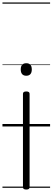

<svg xmlns="http://www.w3.org/2000/svg" viewBox="-20 -1030 428 1564"><path d="M194 514Q167 514 167 495V-266Q167 -275 173.5 -280Q180 -285 194 -285Q221 -285 221 -266V495Q221 505 214 509.5Q207 514 194 514ZM194 -413Q172 -413 160.5 -426Q149 -439 149 -464Q149 -490 160.5 -502.5Q172 -515 194 -515Q216 -515 227.5 -502.5Q239 -490 239 -464Q239 -439 227.5 -426Q216 -413 194 -413ZM0 490H388V500H0ZM0 -20H388V0H0ZM0 -505H388V-500H0ZM0 -1010H388V-1000H0Z"/></svg>

Font: Playwrite ES Deco Guides
Style: Regular
Weight: 400
Designer: Veronika Burian, José Scaglione
Foundry: TypeTogether
Version: Version 1.003